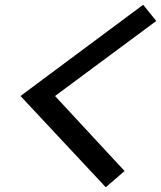

<svg xmlns="http://www.w3.org/2000/svg" viewBox="-20 -803 676 806"><path d="M424 -17 66 -400 581 -783 636 -715 211 -400 503 -85Z"/></svg>

Font: Victor Mono Thin
Style: Bold Italic
Weight: 700
Italic angle: -12°
Monospace: yes
Version: Version 1.561;gftools[0.9.30]